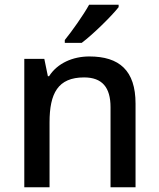

<svg xmlns="http://www.w3.org/2000/svg" viewBox="-20 -786 667 806"><path d="M478 -756V-766H354C329 -721 282 -655 252 -618V-606H323C371 -642 449 -719 478 -756ZM355 -549C286 -549 221 -521 186 -466H181L166 -539H82V0H188V-272C188 -394 223 -461 333 -461C409 -461 444 -419 444 -336V0H549V-351C549 -490 481 -549 355 -549Z"/></svg>

Font: Noto Sans Canadian Aboriginal Medium
Style: Regular
Weight: 500
Designer: Monotype Design Team, Typotheque's Kevin King
Foundry: Monotype Imaging Inc.
Version: Version 2.004